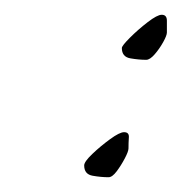

<svg xmlns="http://www.w3.org/2000/svg" viewBox="-20 -240 246 260"><path d="M178 -159Q168 -159 156.5 -161Q145 -163 145 -175Q145 -178 156 -189Q167 -200 180 -210Q193 -220 199 -220Q206 -220 206 -212Q206 -204 206 -196Q206 -192 201 -183Q196 -174 189.5 -166.5Q183 -159 178 -159ZM127 0Q117 0 105.5 -2Q94 -4 94 -16Q94 -21 105 -31.5Q116 -42 129 -51.5Q142 -61 148 -61Q155 -61 154.5 -54Q154 -47 154 -39Q154 -35 149 -25.5Q144 -16 138 -8Q132 0 127 0Z"/></svg>

Font: Allura
Style: Regular
Weight: 400
Designer: Robert E. Leuschke
Foundry: Robert E. Leuschke
Version: Version 1.110